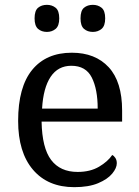

<svg xmlns="http://www.w3.org/2000/svg" viewBox="-20 -764 575 794"><path d="M287 10Q178 10 116.5 -62Q55 -134 55 -264Q55 -404 113 -475Q171 -546 277 -546Q374 -546 429.5 -486Q485 -426 485 -307V-261H152Q154 -152 191.5 -102.5Q229 -53 301 -53Q353 -53 389.5 -74.5Q426 -96 444 -123Q451 -120 457 -111Q463 -102 463 -89Q463 -69 444 -46Q425 -23 386 -6.5Q347 10 287 10ZM384 -315Q384 -395 359.5 -443.5Q335 -492 275 -492Q220 -492 189.5 -446.5Q159 -401 154 -315ZM364 -632Q342 -632 327.5 -644.5Q313 -657 313 -688Q313 -720 327.5 -732Q342 -744 364 -744Q385 -744 400 -732Q415 -720 415 -688Q415 -657 400 -644.5Q385 -632 364 -632ZM174 -632Q152 -632 137.5 -644.5Q123 -657 123 -688Q123 -720 137.5 -732Q152 -744 174 -744Q195 -744 210 -732Q225 -720 225 -688Q225 -657 210 -644.5Q195 -632 174 -632Z"/></svg>

Font: Noto Serif Lao
Style: Regular
Weight: 400
Designer: Monotype Design Team
Foundry: Monotype Imaging Inc.
Version: Version 2.003